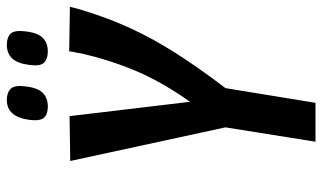

<svg xmlns="http://www.w3.org/2000/svg" viewBox="-206 -714 921 548"><g transform="rotate(-90 254.0 -440.5)"><path d="M123 0 164 -257 68 -700 196 -702 237 -358Q294 -439 325 -512.5Q356 -586 375 -668Q376 -677 378 -685.5Q380 -694 381 -703L508 -701Q506 -692 503.5 -682.5Q501 -673 498 -664Q477 -594 447.5 -529.5Q418 -465 376 -399Q334 -333 276 -257L234 0ZM381 -764Q360 -764 349 -774.5Q338 -785 342 -815Q346 -850 360.5 -865.5Q375 -881 400 -881Q421 -881 431.5 -870Q442 -859 438 -828Q434 -793 419.5 -778.5Q405 -764 381 -764ZM223 -764Q202 -764 192 -774.5Q182 -785 185 -814Q193 -881 242 -881Q263 -881 274 -870Q285 -859 281 -828Q277 -793 262.5 -778.5Q248 -764 223 -764Z"/></g></svg>

Font: Georama SemiCondensed SemiBold
Style: Italic
Weight: 600
Width: 4
Italic angle: -9°
Designer: Jean-Baptiste Levee
Foundry: Production Type
Version: Version 1.000